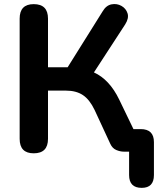

<svg xmlns="http://www.w3.org/2000/svg" viewBox="-20 -733 764 928"><path d="M665 175Q604 175 604 113V0H579Q561 0 542 -8Q523 -16 513 -38L437 -202Q413 -252 380.5 -273.5Q348 -295 299 -295H212V-62Q212 8 143 8Q75 8 75 -62V-643Q75 -713 143 -713Q212 -713 212 -643V-408H307L476 -678Q493 -707 519 -712Q545 -717 567 -704.5Q589 -692 596.5 -668.5Q604 -645 585 -615L434 -383Q509 -349 556 -252L625 -109H660Q724 -109 724 -46V113Q724 175 665 175Z"/></svg>

Font: Chiron GoRound TC SB
Style: Regular
Weight: 500
Designer: Ryoko NISHIZUKA 西塚涼子 (kana, bopomofo & ideographs); Paul D. Hunt (Latin, Greek & Cyrillic); Sandoll Communications 산돌커뮤니
Foundry: Adobe
Version: Version 1.000;hotconv 1.1.1;makeotfexe 2.6.0